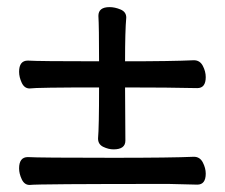

<svg xmlns="http://www.w3.org/2000/svg" viewBox="-20 -527 640 545"><path d="M64 -2Q49.3 -2 41.7 -18.1Q34.2 -34.2 34.2 -48.8Q34.2 -81.1 59.1 -81.1Q89.4 -79.1 301.3 -79.1Q467.3 -79.1 530.3 -82Q547.4 -82 555.7 -65.9Q564 -49.8 564 -34.2Q564 -2.9 540 -2.9L459 -4.9Q83 -4.9 64 -2ZM302.2 -103Q288.1 -103 273.2 -110.1Q258.3 -117.2 258.3 -133.8Q261.2 -166 261.2 -278.8Q83 -278.8 64 -275.9Q49.3 -275.9 41.7 -292Q34.2 -308.1 34.2 -323.2Q34.2 -355 59.1 -355Q89.4 -353 261.2 -353Q261.2 -452.1 259.3 -481.9Q259.3 -506.8 291 -506.8Q306.2 -506.8 322.3 -500Q338.4 -493.2 338.4 -477.1Q335 -439.9 335 -353Q467.3 -353 530.3 -356Q547.4 -356 555.7 -340.1Q564 -324.2 564 -308.1Q564 -276.9 540 -276.9Q459 -278.8 335 -278.8L335.9 -127.9Q335.9 -103 302.2 -103Z"/></svg>

Font: LXGW WenKai GB Screen
Style: Regular
Weight: 400
Designer: LXGW / Fontworks Inc.
Foundry: LXGW / Fontworks Inc.
Version: Version 1.321;February 19, 2024;FontCreator 14.0.0.2901 64-b